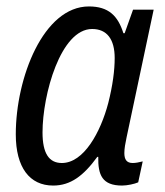

<svg xmlns="http://www.w3.org/2000/svg" viewBox="-20 -566 513 596"><path d="M145 10C199 10 239 -20 282 -79H285C284 -23 297 10 359 10C375 10 398 5 409 0L423 -65C411 -62 401 -60 392 -60C373 -60 366 -71 366 -91C366 -105 369 -121 373 -140L457 -536H393L367 -463H363C346 -517 317 -546 256 -546C115 -546 29 -325 29 -149C29 -46 72 10 145 10ZM172 -60C132 -60 112 -90 112 -155C112 -272 168 -476 266 -476C312 -476 336 -444 336 -386C336 -348 330 -301 316 -246C292 -155 240 -60 172 -60Z"/></svg>

Font: Noto Sans Condensed
Style: Italic
Weight: 400
Width: 3
Italic angle: -12°
Designer: Monotype Design Team
Foundry: Monotype Imaging Inc.
Version: Version 2.013